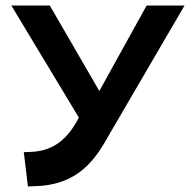

<svg xmlns="http://www.w3.org/2000/svg" viewBox="-20 -471 687 694"><path d="M66 79 81 203 103 202C265 199 326 104 378 10L647 -451H510L339 -142L160 -451H21L265 -46C218 46 159 75 93 78Z"/></svg>

Font: Charger
Style: Hemi
Weight: 900
Designer: Jasper
Foundry: Cannot Into Space Fonts
Version: Version 0.99